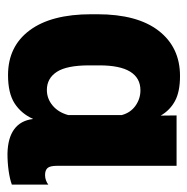

<svg xmlns="http://www.w3.org/2000/svg" viewBox="-14 -482 506 519"><g transform="rotate(90 239.5 -223.0)"><path d="M183.6 8.8Q232.4 8.8 260 -9Q287.6 -26.9 301.8 -58.6H302.2Q306.2 -25.4 329.6 -8.1Q353 9.3 395.5 10.3Q420.4 10.3 442.6 7.1Q464.8 3.9 479.5 -1.5V-100.1Q474.6 -96.2 468 -93.8Q461.4 -91.3 453.6 -91.3Q440.9 -91.3 434.8 -97.9Q428.7 -104.5 428.7 -124V-446.8H292.5L293 -403.8Q278.8 -428.7 253.7 -442.4Q228.5 -456.1 186 -456.1Q108.4 -456.1 63.7 -398.4Q19 -340.8 19 -232.4V-216.3Q19 -107.9 62.5 -49.6Q106 8.8 183.6 8.8ZM223.6 -96.2Q192.4 -96.2 174.8 -123Q157.2 -149.9 157.2 -210.9V-237.8Q157.2 -293.9 174.3 -321.5Q191.4 -349.1 224.6 -349.1Q247.6 -349.1 266.4 -335.7Q285.2 -322.3 291.5 -298.8V-153.8Q284.2 -127 265.6 -111.6Q247.1 -96.2 223.6 -96.2Z"/></g></svg>

Font: Roboto Flex Super Cond Bold
Style: Regular
Weight: 700
Width: 3
Designer: Berlow after Robertson
Foundry: Google
Version: Version 3.000